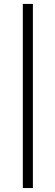

<svg xmlns="http://www.w3.org/2000/svg" viewBox="-20 -805 280 969"><path d="M95.2 144V-785.2H146V144Z"/></svg>

Font: Dihjauti S
Style: Regular
Weight: 400
Designer: T. Christopher White
Version: Version 3.0.0